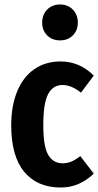

<svg xmlns="http://www.w3.org/2000/svg" viewBox="-20 -820 439 856"><path d="M398 -483 341 -407Q298 -441 259 -441Q216 -441 194.5 -400.5Q173 -360 173 -262Q173 -167 195 -129.5Q217 -92 259 -92Q280 -92 298 -99.5Q316 -107 338 -124L398 -46Q334 16 251 16Q146 16 88 -54Q30 -124 30 -261Q30 -349 57 -413.5Q84 -478 133.5 -512Q183 -546 250 -546Q335 -546 398 -483ZM327 -719Q327 -685 305 -662.5Q283 -640 248 -640Q212 -640 190 -662.5Q168 -685 168 -719Q168 -754 190 -777Q212 -800 248 -800Q283 -800 305 -777Q327 -754 327 -719Z"/></svg>

Font: Fira Sans Extra Condensed SemiBold
Style: Regular
Weight: 600
Width: 1
Designer: Carrois Corporate & Edenspiekermann AG
Foundry: Carrois Corporate GbR & Edenspiekermann AG
Version: Version 4.203